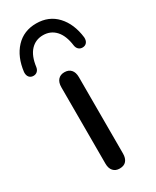

<svg xmlns="http://www.w3.org/2000/svg" viewBox="-238 -801 701 862"><g transform="rotate(-30 112.0 -370.0)"><path d="M67 -45V-441Q67 -466 79 -479.5Q91 -493 112 -493Q134 -493 146 -479.5Q158 -466 158 -441V-45Q158 -21 146.5 -7.5Q135 6 112 6Q91 6 79 -7.5Q67 -21 67 -45ZM-44 -584Q-35 -658 6 -702Q47 -746 112 -746Q177 -746 218 -702Q259 -658 268 -584Q269 -567 261 -557.5Q253 -548 239 -548Q227 -548 219 -555.5Q211 -563 209 -576Q202 -630 176.5 -657.5Q151 -685 112 -685Q73 -685 47.5 -657.5Q22 -630 15 -576Q13 -563 5 -555.5Q-3 -548 -15 -548Q-29 -548 -37 -557.5Q-45 -567 -44 -584Z"/></g></svg>

Font: SN Pro
Style: Regular
Weight: 400
Designer: Tobias Whetton
Foundry: Supernotes
Version: Version 1.003